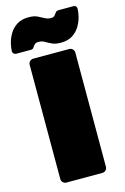

<svg xmlns="http://www.w3.org/2000/svg" viewBox="-157 -986 682 1048"><g transform="rotate(-15 183.5 -462.5)"><path d="M82 0Q71 0 63 -8Q55 -16 55 -27V-673Q55 -684 63 -692Q71 -700 82 -700H286Q297 -700 305 -692Q313 -684 313 -673V-27Q313 -16 305 -8Q297 0 286 0ZM251 -745Q221 -745 202 -754Q183 -763 168 -772Q153 -781 133 -781Q118 -781 111 -773.5Q104 -766 99 -758Q94 -750 83 -750H-1Q-8 -750 -14 -755.5Q-20 -761 -20 -768Q-20 -785 -14 -811.5Q-8 -838 7 -864Q22 -890 48.5 -907.5Q75 -925 116 -925Q146 -925 165 -916Q184 -907 199.5 -898Q215 -889 234 -889Q249 -889 255.5 -897Q262 -905 267.5 -912.5Q273 -920 284 -920H368Q377 -920 382 -914.5Q387 -909 387 -901Q387 -884 381 -858Q375 -832 360 -806Q345 -780 318.5 -762.5Q292 -745 251 -745Z"/></g></svg>

Font: Rubik Black
Style: Regular
Weight: 900
Designer: Hubert and Fischer
Foundry: Hubert and Fischer
Version: Version 2.300;gftools[0.9.30]